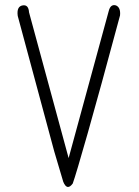

<svg xmlns="http://www.w3.org/2000/svg" viewBox="-20 -736 540 747"><path d="M447 -676Q368 -382 321.5 -218.5Q275 -55 263 -22Q241 8 226 -29L191 -147L49 -674Q44 -711 68 -715Q91 -719 93 -688L247 -121L403 -693Q410 -721 431 -715Q450 -707 447 -676Z"/></svg>

Font: Yomogi
Style: Regular
Weight: 400
Designer: satsuyako
Foundry: satsuyako
Version: Version 3.100